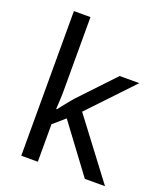

<svg xmlns="http://www.w3.org/2000/svg" viewBox="-139 -854 813 948"><g transform="rotate(20 267.0 -380.0)"><path d="M172 -363Q172 -347 170.5 -321Q169 -295 168 -276H172Q178 -284 190 -299Q202 -314 214.5 -329.5Q227 -345 236 -355L407 -536H510L293 -307L525 0H419L233 -250L172 -197V0H85V-760H172Z"/></g></svg>

Font: lbangla25
Style: Book
Weight: 400
Designer: Jelle Bosma - Monotype Design Team
Foundry: Monotype Imaging Inc.
Version: Version 2.003